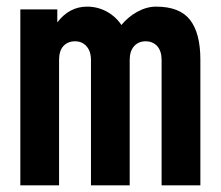

<svg xmlns="http://www.w3.org/2000/svg" viewBox="-20 -556 662 576"><path d="M41 -527.8H151.9V-488.8Q188 -536.1 241.2 -536.1Q272.5 -536.1 299.8 -521.5Q327.6 -506.3 344.2 -481Q364.3 -505.4 391.6 -520.5Q419.9 -536.1 448.2 -536.1Q519.5 -536.1 550.3 -496.1Q581.1 -456.1 581.1 -377V0H464.8V-376Q464.8 -402.8 451.7 -417.5Q438.5 -432.1 417 -432.1Q395.5 -432.1 382.3 -417.5Q369.1 -402.8 369.1 -376V0H252.9V-376Q252.9 -402.3 239.3 -417.5Q226.1 -432.1 205.1 -432.1Q183.1 -432.1 169.9 -417.5Q157.2 -403.3 157.2 -376V0H41Z"/></svg>

Font: D-DIN Condensed
Style: DINCondensed-Bold
Weight: 700
Width: 3
Designer: Charles Nix
Foundry: Datto Inc.
Version: Version 1.10